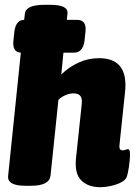

<svg xmlns="http://www.w3.org/2000/svg" viewBox="-20 -774 565 802"><path d="M399 8Q347 8 318.5 -21.5Q290 -51 298 -118L321 -335Q321 -340 321.5 -343.5Q322 -347 322 -351Q322 -384 287 -384Q271 -384 253.5 -376.5Q236 -369 224 -357L191 -40Q186 2 109 2H86Q9 2 14 -40L67 -554Q31 -556 36 -604L40 -641Q46 -691 81 -691L84 -717Q88 -754 167 -754H188Q229 -754 246.5 -744.5Q264 -735 262 -717L259 -691H302Q343 -691 337 -641L333 -604Q327 -554 288 -554H245L236 -463Q268 -494 308 -512.5Q348 -531 394 -531Q504 -531 504 -418Q504 -411 503.5 -403Q503 -395 502 -387L479 -168Q476 -146 493 -146Q499 -146 505 -148.5Q511 -151 515 -151Q523 -151 523 -129Q523 -107 518.5 -76.5Q514 -46 508 -32Q502 -20 483.5 -11Q465 -2 442 3Q419 8 399 8Z"/></svg>

Font: Asap Semi Condensed Semi Condensed Black
Style: Italic
Weight: 900
Width: 4
Italic angle: -6°
Designer: Pablo Cosgaya
Foundry: Omnibus-Type
Version: Version 3.001; ttfautohint (v1.8.4.7-5d5b)